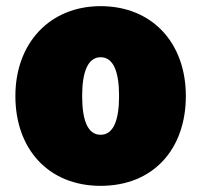

<svg xmlns="http://www.w3.org/2000/svg" viewBox="-20 -578 654 624"><path d="M307 26C478 26 584 -93 584 -266C584 -438 475 -558 307 -558C142 -558 30 -438 30 -266C30 -93 138 26 307 26ZM307 -392C349 -392 367 -344 367 -266C367 -188 349 -140 307 -140C265 -140 247 -187 247 -266C247 -343 265 -392 307 -392Z"/></svg>

Font: Repo ExtraBlack
Style: Regular
Weight: 400
Designer: Stefan Peev
Foundry: Context Ltd
Version: Version 001.502